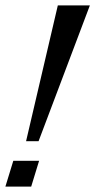

<svg xmlns="http://www.w3.org/2000/svg" viewBox="-32 -484 351 707"><path d="M64 36H110L298.9 -464H180.9ZM-12.1 203H82.9L112 108H17Z"/></svg>

Font: Din Kursivschrift
Style: Condensed Italic Polish
Weight: 400
Version: Version 1.07